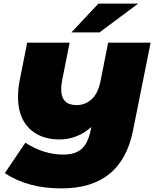

<svg xmlns="http://www.w3.org/2000/svg" viewBox="-20 -937 857 1067"><path d="M817 -700 719 -211Q655 110 322 110Q133 110 7 25L121 -144Q222 -78 332 -78Q399 -78 434.5 -110Q470 -142 485 -218L488 -232Q451 -198 405.5 -180Q360 -162 312 -162Q204 -162 142 -224Q80 -286 80 -399Q80 -444 90 -493L131 -700H367L325 -489Q320 -461 320 -442Q320 -353 405 -353Q454 -353 489.5 -385.5Q525 -418 539 -488L581 -700ZM527 -917H748L533 -757H377Z"/></svg>

Font: Montserrat Alternates Black
Style: Italic
Weight: 900
Italic angle: -11.3°
Designer: Julieta Ulanovsky
Foundry: Julieta Ulanovsky
Version: Version 7.200